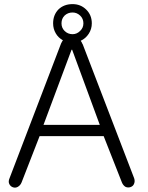

<svg xmlns="http://www.w3.org/2000/svg" viewBox="-20 -877 707 916"><path d="M273.4 -765.6Q273.4 -788.1 288.1 -802.7Q303.7 -817.4 326.2 -817.4Q346.7 -817.4 362.3 -802.7Q377.9 -788.1 377.9 -765.6Q377.9 -744.1 362.3 -729.5Q346.7 -713.9 326.2 -713.9Q303.7 -713.9 288.1 -729.5Q273.4 -744.1 273.4 -765.6ZM187.5 -281.2 321.3 -639.6H324.2L456.1 -281.2ZM266.6 -657.2 25.4 -26.4Q18.6 -10.7 24.4 1Q30.3 12.7 42 16.6Q53.7 20.5 64.5 14.6Q77.1 7.8 83 -6.8L168.9 -227.5H474.6L561.5 -6.8Q567.4 7.8 579.1 14.6Q590.8 19.5 602.5 15.6Q614.3 11.7 619.1 1Q625 -11.7 620.1 -26.4L377.9 -657.2Q376 -664.1 372.1 -669.9Q371.1 -673.8 366.2 -680.7L365.2 -682.6Q388.7 -693.4 403.3 -715.8Q418 -738.3 418 -765.6Q418 -805.7 390.6 -832Q364.3 -857.4 326.2 -857.4Q285.2 -857.4 258.8 -832Q233.4 -805.7 233.4 -765.6Q233.4 -739.3 246.1 -717.8Q257.8 -697.3 280.3 -684.6L277.3 -680.7Q273.4 -673.8 271.5 -669.9Q268.6 -664.1 266.6 -657.2Z"/></svg>

Font: Gulim
Style: Regular
Weight: 400
Version: Version 2.21